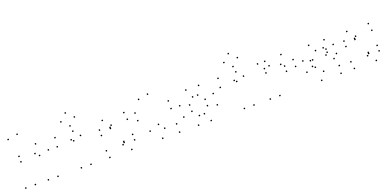

<svg xmlns="http://www.w3.org/2000/svg" viewBox="-0 -1781 5581 2745"><g transform="rotate(-20 2790.0 -408.0)"><path d="M564.9 10V-10H544.9V10ZM564.6 -392.2V-412.2H544.6V-392.2ZM421.8 -536.1V-556.1H401.8V-536.1ZM138.3 -448.7V-468.7H118.3V-448.7ZM138.3 -366.4V-386.4H118.3V-366.4ZM366.9 -408.5V-428.5H346.9V-408.5ZM419 -359.8V-379.8H399V-359.8ZM419 10V-10H399V10ZM220.8 10V-10H200.8V10ZM220.8 -755V-775H200.8V-755ZM75.1 -728.3V-748.3H55.1V-728.3ZM75.1 10V-10H55.1V10Z M1066.8 10V-10H1046.8V10ZM1066.8 -429.2V-449.2H1046.8V-429.2ZM984.6 -524.2V-544.2H964.6V-524.2ZM713.3 -524.2V-544.2H693.3V-524.2ZM699.2 -390.6V-410.6H679.2V-390.6ZM949.4 -390.6V-410.6H929.4V-390.6ZM921 -416.5V-436.5H901V-416.5ZM921 10V-10H901V10ZM1074.6 -707.6V-727.6H1054.6V-707.6ZM972.3 -805.5V-825.5H952.3V-805.5ZM869.7 -707.6V-727.6H849.7V-707.6ZM972.3 -609.2V-629.2H952.3V-609.2Z M1687.9 10V-10H1667.9V10ZM1772.5 -105.8V-125.8H1752.5V-105.8ZM1772.5 -188.4V-208.4H1752.5V-188.4ZM1503.1 -376.8V-396.8H1483.1V-376.8ZM1503.1 -392.7V-412.7H1483.1V-392.7ZM1528.1 -417.7V-437.7H1508.1V-417.7ZM1775 -417.7V-437.7H1755V-417.7ZM1760.8 -524.2V-544.2H1740.8V-524.2ZM1432.5 -524.2V-544.2H1412.5V-524.2ZM1347.9 -408.4V-428.4H1327.9V-408.4ZM1347.9 -325.8V-345.8H1327.9V-325.8ZM1619 -137.3V-157.3H1599V-137.3ZM1619 -121.5V-141.5H1599V-121.5ZM1594 -96.5V-116.5H1574V-96.5ZM1340 -96.5V-116.5H1320V-96.5ZM1354.2 10V-10H1334.2V10Z M2415.1 10.4V-9.6H2395.1V10.4ZM2415.1 -114.8V-134.8H2395.1V-114.8ZM2233.8 -114.8V-134.8H2213.8V-114.8ZM2168.8 -196.5V-216.5H2148.8V-196.5ZM2168.8 -656.3V-676.3H2148.8V-656.3ZM2023.8 -629.7V-649.7H2003.8V-629.7ZM2023.8 -146.5V-166.5H2003.8V-146.5ZM2158.2 10.4V-9.6H2138.2V10.4ZM2415.1 -347.8V-367.8H2395.1V-347.8ZM2415.1 -463.6V-483.6H2395.1V-463.6ZM1909 -463.6V-483.6H1889V-463.6ZM1909 -347.8V-367.8H1889V-347.8Z M2896.2 10V-10H2876.2V10ZM3055 -171.2V-191.2H3035V-171.2ZM3055 -342.9V-362.9H3035V-342.9ZM2897.8 -524.2V-544.2H2877.8V-524.2ZM2703.8 -524.2V-544.2H2683.8V-524.2ZM2545 -342.9V-362.9H2525V-342.9ZM2545 -171.2V-191.2H2525V-171.2ZM2703.8 10V-10H2683.8V10ZM2681.8 -208.8V-228.8H2661.8V-208.8ZM2681.8 -305.4V-325.4H2661.8V-305.4ZM2761.8 -398.9V-418.9H2741.8V-398.9ZM2838.2 -398.9V-418.9H2818.2V-398.9ZM2918.2 -305.4V-325.4H2898.2V-305.4ZM2918.2 -208.8V-228.8H2898.2V-208.8ZM2838.2 -115.2V-135.2H2818.2V-115.2ZM2761.8 -115.2V-135.2H2741.8V-115.2Z M3546.8 10V-10H3526.8V10ZM3546.8 -429.2V-449.2H3526.8V-429.2ZM3464.6 -524.2V-544.2H3444.6V-524.2ZM3193.3 -524.2V-544.2H3173.3V-524.2ZM3179.2 -390.6V-410.6H3159.2V-390.6ZM3429.4 -390.6V-410.6H3409.4V-390.6ZM3401 -416.5V-436.5H3381V-416.5ZM3401 10V-10H3381V10ZM3554.6 -707.6V-727.6H3534.6V-707.6ZM3452.3 -805.5V-825.5H3432.3V-805.5ZM3349.7 -707.6V-727.6H3329.7V-707.6ZM3452.3 -609.2V-629.2H3432.3V-609.2Z M4294.1 -304.6V-324.6H4274.1V-304.6ZM4293.8 -408.9V-428.9H4273.8V-408.9ZM4155.1 -536.1V-556.1H4135.1V-536.1ZM3864.2 -427.8V-447.8H3844.2V-427.8ZM3864.2 -362.2V-382.2H3844.2V-362.2ZM4104.4 -405.2V-425.2H4084.4V-405.2ZM4148.2 -363.5V-383.5H4128.2V-363.5ZM4148.2 -283.8V-303.8H4128.2V-283.8ZM3940.8 10V-10H3920.8V10ZM3940.8 -443.2V-463.2H3920.8V-443.2ZM3904.4 -524.2V-544.2H3884.4V-524.2ZM3795.1 -524.2V-544.2H3775.1V-524.2ZM3795.1 10V-10H3775.1V10Z M4871.2 10V-10H4851.2V10ZM4885.3 -102.8V-122.8H4865.3V-102.8ZM4647.6 -102.8V-122.8H4627.6V-102.8ZM4555.1 -196.7V-216.7H4535.1V-196.7ZM4555.1 -309.2V-329.2H4535.1V-309.2ZM4639.2 -419.8V-439.8H4619.2V-419.8ZM4755.9 -419.8V-439.8H4735.9V-419.8ZM4787.2 -388.9V-408.9H4767.2V-388.9ZM4787.2 -340.8V-360.8H4767.2V-340.8ZM4758.4 -309.1V-329.1H4738.4V-309.1ZM4521.1 -309.1V-329.1H4501.1V-309.1ZM4521.1 -221.8V-241.8H4501.1V-221.8ZM4849.2 -221.8V-241.8H4829.2V-221.8ZM4906.4 -278.8V-298.8H4886.4V-278.8ZM4906.4 -415.8V-435.8H4886.4V-415.8ZM4806.7 -524.2V-544.2H4786.7V-524.2ZM4572.9 -524.2V-544.2H4552.9V-524.2ZM4418.3 -342.9V-362.9H4398.3V-342.9ZM4418.3 -171.2V-191.2H4398.3V-171.2ZM4577.1 10V-10H4557.1V10Z M5407.9 10V-10H5387.9V10ZM5492.5 -105.8V-125.8H5472.5V-105.8ZM5492.5 -188.4V-208.4H5472.5V-188.4ZM5223.1 -376.8V-396.8H5203.1V-376.8ZM5223.1 -392.7V-412.7H5203.1V-392.7ZM5248.1 -417.7V-437.7H5228.1V-417.7ZM5495 -417.7V-437.7H5475V-417.7ZM5480.8 -524.2V-544.2H5460.8V-524.2ZM5152.5 -524.2V-544.2H5132.5V-524.2ZM5067.9 -408.4V-428.4H5047.9V-408.4ZM5067.9 -325.8V-345.8H5047.9V-325.8ZM5339 -137.3V-157.3H5319V-137.3ZM5339 -121.5V-141.5H5319V-121.5ZM5314 -96.5V-116.5H5294V-96.5ZM5060 -96.5V-116.5H5040V-96.5ZM5074.2 10V-10H5054.2V10Z"/></g></svg>

Font: Monaspace Krypton Dots Var
Style: Regular
Weight: 400
Designer: Riley Cran and the Lettermatic Team
Version: Version 1.100 (Monaspace Krypton Dots)